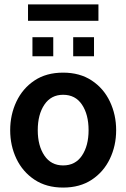

<svg xmlns="http://www.w3.org/2000/svg" viewBox="-20 -837 570 867"><path d="M265 10Q189.5 10 136 -25.5Q82.5 -61 54.2 -120Q26 -179 26 -249Q26 -319 54.2 -378.5Q82.5 -438 135.8 -473.5Q189 -509 265 -509Q340.5 -509 394.2 -473.5Q448 -438 476.2 -378.5Q504.5 -319 504.5 -249Q504.5 -179 476.2 -120Q448 -61 394.5 -25.5Q341 10 265 10ZM265 -90Q320.5 -90 350.2 -134.5Q380 -179 380 -249Q380 -320 350.2 -364.5Q320.5 -409 265 -409Q210.5 -409 180.5 -364.5Q150.5 -320 150.5 -249Q150.5 -179 180.5 -134.5Q210.5 -90 265 -90ZM126.5 -583V-669H220.5V-583ZM310.5 -583V-669H404.5V-583ZM106.5 -743V-817H424.5V-743Z"/></svg>

Font: Cabin
Style: Bold
Weight: 700
Width: 4
Designer: Pablo Impallari
Foundry: Pablo Impallari. http://www.impallari.com Igino Marini. http://www.ikern.com
Version: Version 3.001